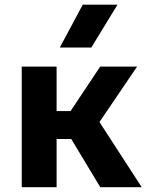

<svg xmlns="http://www.w3.org/2000/svg" viewBox="-20 -784 628 804"><path d="M400 0 240 -265.5 399.5 -505H554L396.5 -273L573.5 0ZM71 0V-505H217V-319H370V-202H217V0ZM230.5 -585 326.5 -764.5H472L362.5 -585Z"/></svg>

Font: Geologica SemiBold
Style: Regular
Weight: 600
Designer: Sindre Bremnes, Frode Helland
Foundry: Monokrom Skriftforlag AS
Version: Version 1.010;gftools[0.9.28]